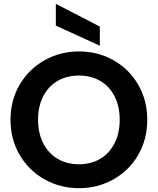

<svg xmlns="http://www.w3.org/2000/svg" viewBox="-20 -977 825 1004"><path d="M393 7Q295 7 213 -39Q131 -85 83 -166.5Q35 -248 35 -351Q35 -453 83 -534.5Q131 -616 213 -662Q295 -708 393 -708Q492 -708 573.5 -662Q655 -616 702.5 -534.5Q750 -453 750 -351Q750 -248 702.5 -166.5Q655 -85 573 -39Q491 7 393 7ZM393 -118Q456 -118 504 -146.5Q552 -175 579 -228Q606 -281 606 -351Q606 -421 579 -473.5Q552 -526 504 -554Q456 -582 393 -582Q330 -582 281.5 -554Q233 -526 206 -473.5Q179 -421 179 -351Q179 -281 206 -228Q233 -175 281.5 -146.5Q330 -118 393 -118ZM502 -838V-738L272 -843V-957Z"/></svg>

Font: MSTAGE SemiBold
Style: Regular
Weight: 600
Designer: Ninad Kale (Devanagari), Jonny Pinhorn (Latin)
Foundry: Indian Type Foundry
Version: 4.004